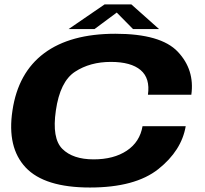

<svg xmlns="http://www.w3.org/2000/svg" viewBox="-20 -832 912 856"><path d="M381 4Q582.5 4 686 -78.2Q789.5 -160.5 808 -269.5H615.5Q603.5 -199 545.2 -160.2Q487 -121.5 397.5 -121.5Q305 -121.5 258 -168.2Q211 -215 229 -339Q247.5 -468.5 314.5 -512.2Q381.5 -556 474 -556Q564 -556 607 -519.5Q650 -483 639.5 -409.5H833Q848.5 -521 772.8 -601.2Q697 -681.5 494.5 -681.5Q293.5 -681.5 177 -594.8Q60.5 -508 35.5 -339Q10.5 -174.5 94.5 -85.2Q178.5 4 381 4ZM286 -702.5H401.5L500.5 -776L573 -702.5H689L565.5 -812.5H446.5Z"/></svg>

Font: Anybody Expanded
Style: Bold Italic
Weight: 700
Width: 7
Italic angle: -10°
Version: Version 1.113;gftools[0.9.25]